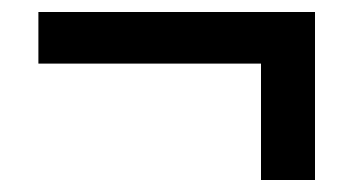

<svg xmlns="http://www.w3.org/2000/svg" viewBox="-20 -451 589 320"><path d="M415 -151V-345H44V-431H505V-151Z"/></svg>

Font: Nunito Sans 7pt SemiCondensed
Style: Bold
Weight: 700
Width: 4
Designer: Vernon Adams
Foundry: Vernon Adams
Version: Version 3.101;gftools[0.9.27]